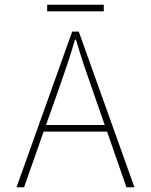

<svg xmlns="http://www.w3.org/2000/svg" viewBox="-20 -794 640 814"><path d="M222 -396 175 -264H424L378 -396Q357 -456 338.5 -510Q320 -564 302 -626H298Q280 -564 261.5 -510Q243 -456 222 -396ZM50 0 286 -660H314L550 0H516L434 -236H165L82 0ZM180 -746V-774H420V-746Z"/></svg>

Font: Source Code Pro ExtraLight
Style: Regular
Weight: 200
Monospace: yes
Designer: Paul D. Hunt, Teo Tuominen
Foundry: Adobe Systems Incorporated
Version: Version 2.030;PS 1.000;hotconv 16.6.51;makeotf.lib2.5.65220